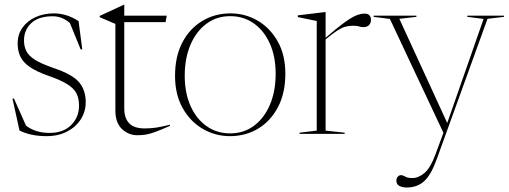

<svg xmlns="http://www.w3.org/2000/svg" viewBox="-20 -580 2206 832"><path d="M213.5 -522Q269 -522 320.5 -488.5L336.5 -366H329.5L283 -480Q249.5 -509.5 208.5 -509.5Q147 -509.5 115.5 -479.8Q84 -450 84 -404.5Q84 -379.5 93.8 -359.2Q103.5 -339 131.2 -321.2Q159 -303.5 213 -285Q294.5 -257.5 323 -223.2Q351.5 -189 351.5 -137Q351.5 -96.5 330.2 -63.2Q309 -30 270.8 -10Q232.5 10 181 10Q148 10 118.8 4Q89.5 -2 64.5 -14.5L34 -153H40.5L92.5 -36Q108.5 -22.5 135 -13.2Q161.5 -4 195 -4Q254.5 -4 288.5 -38.2Q322.5 -72.5 322.5 -122.5Q322.5 -153 311.5 -175Q300.5 -197 271.8 -215Q243 -233 190 -251.5Q137 -270 108 -290.5Q79 -311 67.8 -335.8Q56.5 -360.5 56.5 -391.5Q56.5 -431.5 77.8 -460.8Q99 -490 134.5 -506Q170 -522 213.5 -522Z M518.5 -110Q518.5 -68 539.8 -45.8Q561 -23.5 607 -23.5Q634.5 -23.5 658 -27.2Q681.5 -31 716.5 -39.5V-34.5Q675.5 -16.5 652 -8Q628.5 0.5 612 3.2Q595.5 6 575.5 6Q536.5 6 508.2 -21.2Q480 -48.5 480 -100.5V-476.5L412 -505.5V-511Q435.5 -522 446 -526.8Q456.5 -531.5 463 -534.5Q469.5 -537.5 480.8 -542.8Q492 -548 516.5 -559.5H518.5V-512H702.5L697.5 -484H518.5Z M976.5 10Q913 10 858.8 -21.5Q804.5 -53 771.5 -111.8Q738.5 -170.5 738.5 -251.5Q738.5 -335.5 770.2 -396Q802 -456.5 856.5 -489.2Q911 -522 978.5 -522Q1042.5 -522 1096.5 -490.5Q1150.5 -459 1183.5 -400.5Q1216.5 -342 1216.5 -260.5Q1216.5 -177 1184.8 -116.2Q1153 -55.5 1098.8 -22.8Q1044.5 10 976.5 10ZM977.5 -2Q1036 -2 1080.2 -34.8Q1124.5 -67.5 1149.5 -125.8Q1174.5 -184 1174.5 -260.5Q1174.5 -334.5 1149.5 -390.8Q1124.5 -447 1080 -478.5Q1035.5 -510 977.5 -510Q919 -510 874.8 -477.2Q830.5 -444.5 805.5 -386.2Q780.5 -328 780.5 -251.5Q780.5 -177.5 805.5 -121.2Q830.5 -65 875 -33.5Q919.5 -2 977.5 -2Z M1560 -521Q1587.5 -521 1587.5 -493.5Q1587.5 -479.5 1578.8 -471Q1570 -462.5 1556 -462.5Q1542.5 -462.5 1535.2 -465.5Q1528 -468.5 1509 -468.5Q1491 -468.5 1475.5 -464Q1460 -459.5 1440.5 -446.8Q1421 -434 1391 -409.5V-14L1473.5 -5V0H1278V-5L1352.5 -14V-489L1270.5 -506V-513.5L1387 -527.5H1391V-416.5Q1444.5 -462.5 1475.8 -484.8Q1507 -507 1525.8 -514Q1544.5 -521 1560 -521Z M1742.5 232.5Q1723.5 232.5 1710.5 225.5Q1697.5 218.5 1697.5 202.5Q1697.5 192.5 1703.5 185.8Q1709.5 179 1717.5 179Q1725.5 179 1735.8 185.2Q1746 191.5 1766.5 191.5Q1794 191.5 1819.8 169.2Q1845.5 147 1866 91.5L1901.5 -4.5L1669.5 -498L1599 -507V-512H1784.5V-507L1710.5 -498.5L1918 -47L2075.5 -498L2005 -507V-512H2164V-507L2092.5 -498.5L1873 108.5Q1848 178 1818 205.2Q1788 232.5 1742.5 232.5Z"/></svg>

Font: Newsreader Display ExtraLight
Style: Regular
Weight: 275
Designer: Hugues Gentile
Foundry: Production Type
Version: Version 1.002